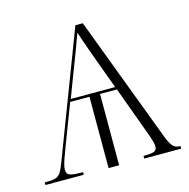

<svg xmlns="http://www.w3.org/2000/svg" viewBox="-85 -619 691 702"><g transform="rotate(-15 260.5 -268.0)"><path d="M3 0H148V-10C102 -10 86 -13 86 -35C86 -56 100 -88 122 -147L169 -270H242V0H282V-270H346L403 -114C414 -85 428 -49 428 -33C428 -14 416 -10 377 -10V0H517V-10C497 -10 485 -14 468 -59L288 -536H260L80 -64C62 -17 55 -10 9 -10H3ZM174 -280 194 -333C228 -421 251 -482 260 -508C271 -473 299 -396 321 -337L342 -280Z"/></g></svg>

Font: Noto Serif Display ExtraLight
Style: Regular
Weight: 200
Designer: Monotype Design Team
Foundry: Monotype Imaging Inc.
Version: Version 2.009